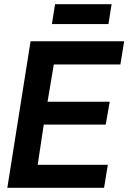

<svg xmlns="http://www.w3.org/2000/svg" viewBox="-20 -897 613 917"><path d="M15 0 126 -700H573L555 -589H237L207 -411H504L485 -302H189L160 -110H495L477 0ZM228 -782 243 -877H513L498 -782Z"/></svg>

Font: Georama SemiBold
Style: Italic
Weight: 600
Italic angle: -9°
Designer: Jean-Baptiste Levee
Foundry: Production Type
Version: Version 1.000